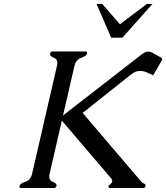

<svg xmlns="http://www.w3.org/2000/svg" viewBox="-20 -944 834 964"><path d="M464.8 -924.3H493.2L582 -822.3L717.8 -924.3H745.6L594.7 -754.9H538.1ZM607.9 -606Q654.3 -641.6 681.2 -663.1Q708 -684.6 721.2 -685.1Q734.4 -685.1 742.2 -680.7L788.1 -655.3Q794.4 -650.9 794.4 -647Q794.4 -642.6 790.5 -637.2L749 -565.9L718.3 -580.1Q701.2 -587.9 680.7 -587.9Q660.2 -587.9 636.2 -568.8L395 -377L684.1 -38.1Q691.9 -27.3 702.6 -22.5Q713.4 -17.6 710.9 -10.3Q708.5 0 698.7 0H533.2Q522.9 0 525.4 -10.3Q526.4 -13.7 535.2 -20.5Q541.5 -25.4 543 -31.2Q545.9 -41 533.2 -54.2L290.5 -338.4L229 -71.3Q227.1 -63.5 227.1 -57.6Q227.1 -38.1 244.1 -31.2Q266.6 -22.5 263.7 -11.2Q261.2 0 251.5 0H85.9Q77.6 0 77.6 -7.3Q77.6 -9.3 78.1 -11.2Q80.6 -22.5 107.4 -31.2Q133.8 -40 141.1 -71.3L266.1 -613.8Q268.1 -621.6 268.1 -627.4Q268.1 -647 251 -653.8Q231 -661.6 231.4 -672.4Q231.4 -673.8 231.4 -675.3Q233.9 -685.5 244.1 -685.5H409.7Q419.4 -685.5 417 -675.3Q414.1 -662.6 387.7 -653.8Q361.3 -645 354 -613.8L296.4 -364.3Z"/></svg>

Font: Caudex
Style: Italic
Weight: 400
Italic angle: -13°
Version: Version 1.04